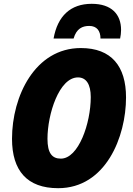

<svg xmlns="http://www.w3.org/2000/svg" viewBox="-20 -977 697 1007"><path d="M261 -775H366C381 -827 412 -841 448 -841C488 -841 507 -815 507 -775H610C613 -789 615 -805 615 -820C615 -902 565 -957 461 -957C350 -957 282 -893 261 -775ZM285 10C535 10 641 -260 641 -466C641 -629 565 -725 404 -725C164 -725 43 -473 43 -249C43 -82 122 10 285 10ZM299 -145C253 -145 229 -174 229 -249C229 -378 290 -571 389 -571C432 -571 456 -535 456 -468C456 -330 392 -145 299 -145Z"/></svg>

Font: Noto Sans UI SemiCondensed Black
Style: Italic
Weight: 900
Width: 4
Italic angle: -372°
Designer: Monotype Design Team
Foundry: Monotype Imaging Inc.
Version: Version 1.901